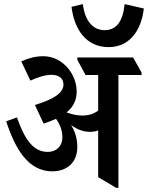

<svg xmlns="http://www.w3.org/2000/svg" viewBox="-20 -902 716 929"><path d="M506 -674C603 -674 663 -749 676 -861L583 -882C575 -801 545 -756 486 -756C427 -756 390 -805 381 -882L326 -869C340 -757 398 -674 506 -674ZM233 -73C305 -73 354 -117 354 -190C354 -229 345 -263 324 -297C351 -277 382 -264 415 -264C430 -264 443 -266 455 -271V-45L542 7H553V-539H665V-551L624 -624H354V-613L394 -539H455V-367C436 -352 411 -343 378 -343C353 -343 326 -349 302 -358C335 -385 351 -418 351 -459C351 -500 335 -541 309 -572C278 -608 238 -630 189 -630C153 -630 118 -621 83 -605L127 -512C164 -529 200 -540 229 -540C265 -540 287 -523 287 -493C287 -451 237 -421 149 -394L191 -304C213 -311 233 -319 251 -327C270 -301 282 -270 282 -238C282 -197 255 -167 211 -167C141 -167 99 -228 62 -334L10 -315C53 -183 116 -73 233 -73Z"/></svg>

Font: Noto Serif Devanagari Condensed SemiBold
Style: Regular
Weight: 600
Width: 3
Designer: Universal Thirst, Indian Type Foundry and the Monotype Design Team
Foundry: Monotype Imaging Inc.
Version: Version 2.004